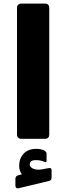

<svg xmlns="http://www.w3.org/2000/svg" viewBox="-20 -770 370 1072"><path d="M98 5Q88 5 81.5 -1.5Q75 -8 75 -18V-727Q75 -737 81.5 -743.5Q88 -750 98 -750H232Q243 -750 249 -743.5Q255 -737 255 -727V-18Q255 -8 249 -1.5Q243 5 232 5ZM84 281Q75 283 70.5 278.5Q66 274 66 267V229Q66 220 70 215.5Q74 211 81 209L119 198V220Q108 212 97.5 196Q87 180 87 155Q87 115 112 88Q137 61 184 61Q197 61 209 64Q221 67 228 71Q240 78 240 88V126Q240 139 229 134Q208 124 181 124Q162 124 154 130.5Q146 137 146 148Q146 164 167 172.5Q188 181 218 175L249 169Q260 167 264 170Q268 173 268 182V221Q268 237 255 240Z"/></svg>

Font: Rubik Black
Style: Regular
Weight: 900
Designer: Hubert and Fischer
Foundry: Hubert and Fischer
Version: Version 2.300;gftools[0.9.30]